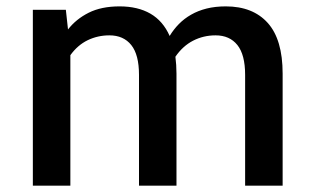

<svg xmlns="http://www.w3.org/2000/svg" viewBox="-20 -585 994 605"><path d="M83.5 -554.2H187.5L194.3 -492.2Q219.7 -524.9 259.5 -544.9Q299.3 -564.9 356.9 -564.9Q414.1 -564.9 453.9 -542Q493.7 -519 514.6 -471.7Q526.9 -492.2 543.7 -509.3Q560.5 -526.4 582.3 -538.8Q604 -551.3 631.1 -558.1Q658.2 -564.9 691.4 -564.9Q776.9 -564.9 823.7 -512.7Q870.6 -460.4 870.6 -353V0H752.4V-349.1Q752.4 -412.6 728 -443.1Q703.6 -473.6 659.2 -473.6Q621.1 -473.6 588.4 -456.8Q555.7 -439.9 532.7 -406.2Q534.2 -393.6 535.2 -380.4Q536.1 -367.2 536.1 -353V0H418V-349.1Q418 -412.6 393.6 -443.1Q369.1 -473.6 324.7 -473.6Q288.1 -473.6 256.3 -458.3Q224.6 -442.9 201.7 -411.1V0H83.5Z"/></svg>

Font: Tauri
Style: Regular
Weight: 400
Designer: Yvonne Schüttler
Foundry: Yvonne Schüttler
Version: Version 1.003; ttfautohint (v0.93.8-669f) -l 13 -r 13 -G 200